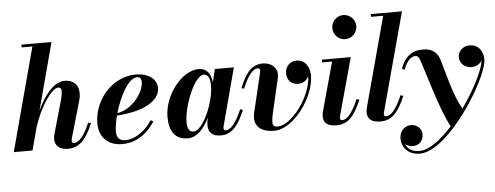

<svg xmlns="http://www.w3.org/2000/svg" viewBox="-60 -927 3489 1353"><g transform="rotate(-5 1685.0 -250.0)"><path d="M365.5 -313 309 -114.5C304 -98 300 -79.5 300 -66.5C300 -21 332 10 390 10C467.5 10 519.5 -35.5 568.5 -156L549.5 -162C510 -68.5 472.5 -27 437.5 -27C427.5 -27 422.5 -32.5 422.5 -44.5C422.5 -49.5 424 -58 425.5 -63L499.5 -319.5C524 -405 493 -469.5 409 -469.5C331.5 -469.5 262 -378.5 214.5 -274L341.5 -750H128.5V-730.5H204.5L9 0H141.5L182 -152C227.5 -305 316 -426 359.5 -426C390 -426 388.5 -393 365.5 -313Z M738.5 -81C738.5 -112 745 -151.5 755.5 -193C939.5 -205 1061 -268 1061 -363C1061 -423 1005.5 -470 911 -470C745.5 -470 613 -314.5 613 -150C613 -60 668 10 776.5 10C888 10 960.5 -58.5 1007.5 -129.5L990 -140.5C940 -65 868.5 -15.5 800.5 -15.5C764 -15.5 738.5 -32.5 738.5 -81ZM921 -450.5C943 -450.5 950.5 -434 950.5 -413.5C950.5 -342.5 869.5 -228 760 -210C793 -325.5 858 -450.5 921 -450.5Z M1643.5 -156 1624.5 -162C1578 -54.5 1541 -23 1511 -23C1500 -23 1496 -30 1496 -38.5C1496 -43 1496.5 -48 1498 -53.5L1606 -460H1471.5L1449 -367C1443.5 -429.5 1414 -470 1358 -470C1237.5 -470 1109.5 -305.5 1109.5 -152.5C1109.5 -54 1148 10 1240 10C1305.5 10 1357 -50 1392.5 -123L1387.5 -97.5C1386 -90.5 1385 -81 1385 -69C1385 -20 1412 10 1473.5 10C1547.5 10 1595.5 -40.5 1643.5 -156ZM1434.5 -347.5C1434.5 -226 1350.5 -34 1283 -34C1255 -34 1240 -59 1240 -102C1240 -219.5 1324.5 -427.5 1390 -427.5C1420.5 -427.5 1434.5 -396.5 1434.5 -347.5Z M1857.5 -140 1904 -340.5C1907 -354.5 1911 -371.5 1911 -386C1911 -431.5 1872 -469.5 1809.5 -469.5C1725 -469.5 1684 -401 1646.5 -309.5L1665 -304C1701.5 -397 1741.5 -439 1773.5 -439C1784.5 -439 1789 -432.5 1789 -423C1789 -418 1787 -410 1786 -404L1721 -131C1698.5 -37 1755 10 1851.5 10C1989.5 10 2142.5 -204 2142.5 -356.5C2142.5 -420 2107.5 -469 2049.5 -469C2002.5 -469 1968.5 -432.5 1968.5 -387C1968.5 -337 1999.5 -305 2049.5 -305C2082.5 -305 2111 -324.5 2122.5 -353.5C2120.5 -208 1975 -17.5 1877.5 -17.5C1835 -17.5 1835 -43.5 1857.5 -140Z M2321 -675C2321 -629.5 2357.5 -589.5 2405.5 -589.5C2453.5 -589.5 2491 -629.5 2491 -675C2491 -720.5 2453.5 -760 2405.5 -760C2357.5 -760 2321 -720.5 2321 -675ZM2467 -156 2448 -162C2401.5 -54.5 2365 -23 2334 -23C2323.5 -23 2319.5 -30 2319.5 -39C2319.5 -44 2320.5 -50.5 2322 -56L2433 -460H2228.5V-440.5H2299L2206.5 -103.5C2203.5 -92.5 2199.5 -76.5 2199.5 -59C2199.5 -17.5 2226.5 10 2291 10C2372 10 2419 -40.5 2467 -156Z M2778 -156 2759 -162C2712.5 -54.5 2675.5 -23 2645 -23C2635 -23 2630 -29.5 2630 -39C2630 -43.5 2631.5 -50 2633 -55.5L2820.5 -750H2599.5V-730.5H2686L2517 -103.5C2514 -93 2510.5 -78 2510.5 -59C2510.5 -17.5 2538 10 2602.5 10C2682.5 10 2730 -40.5 2778 -156Z M2858.5 260C3066 260 3369.5 -233.5 3369.5 -363.5C3369.5 -412 3343 -469.5 3273.5 -469.5C3226.5 -469.5 3191.5 -436 3191.5 -393C3191.5 -350.5 3225.5 -316 3275.5 -316C3306 -316 3334 -331.5 3348.5 -355.5C3343.5 -295 3276 -158 3185.5 -30.5C3127 -128.5 3091 -288.5 3065 -375.5C3049 -431 3019 -469.5 2942.5 -469.5C2870.5 -469.5 2817.5 -436.5 2784.5 -346.5L2803.5 -338C2827.5 -405 2859.5 -428 2885.5 -428C2905.5 -428 2912.5 -413.5 2916.5 -403C2943.5 -332 3020.5 -43 3092 87C3013 175.5 2928 241 2857.5 241C2809.5 241 2776 220 2761 185.5C2777.5 196 2798.5 202.5 2817.5 202.5C2855 202.5 2889.5 173 2889.5 127.5C2889.5 78 2848.5 54 2813.5 54C2765.5 54 2732 94.5 2732 140C2732 210 2781.5 260 2858.5 260Z"/></g></svg>

Font: Bodoni* 11pt
Style: Bold Italic
Weight: 700
Italic angle: -13°
Version: Version 2.3